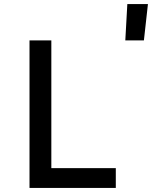

<svg xmlns="http://www.w3.org/2000/svg" viewBox="-20 -930 752 950"><path d="M126 0V-730H234V-98H553V0ZM600 -730 610 -910H712L692 -730Z"/></svg>

Font: Tiny SemiBold
Style: Regular
Weight: 600
Designer: Philipp Nurullin, Konstantin Bulenkov
Foundry: JetBrains
Version: Version 2.251; ttfautohint (v1.8.4.7-5d5b)